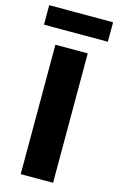

<svg xmlns="http://www.w3.org/2000/svg" viewBox="-152 -872 568 923"><g transform="rotate(15 132.0 -410.0)"><path d="M-27 -820H291V-723H-27ZM51 -644H212V0H51Z"/></g></svg>

Font: Kanit SemiBold
Style: Regular
Weight: 600
Designer: Katatrad Team
Foundry: CadsonDemak
Version: Version 1.030